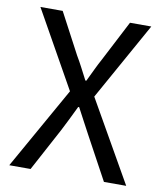

<svg xmlns="http://www.w3.org/2000/svg" viewBox="-76 -719 665 781"><g transform="rotate(10 256.5 -328.0)"><path d="M15 0 206 -339 28 -656H120L209 -488Q222 -466 233.5 -444Q245 -422 260 -393H264Q278 -422 288.5 -444Q299 -466 311 -488L398 -656H486L307 -335L498 0H406L310 -177Q297 -201 283.5 -226.5Q270 -252 254 -282H250Q236 -252 223 -226.5Q210 -201 198 -177L103 0Z"/></g></svg>

Font: .
Style: 
Weight: 400
Designer: Paul D. Hunt, Dalton Maag
Foundry: Dalton Maag Ltd
Version: Version 1.200